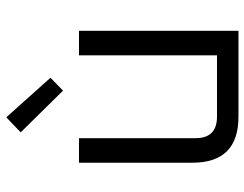

<svg xmlns="http://www.w3.org/2000/svg" viewBox="-106 -692 797 626"><g transform="rotate(-90 293.0 -378.5)"><path d="M76 -150V-520H156V-140Q156 -70 226 -70H426V-520H506V0H226Q76 0 76 -150ZM175 -710 224 -757 353 -613 311 -572Z"/></g></svg>

Font: Oxanium ExtraLight
Style: Regular
Weight: 400
Version: Version 2.000